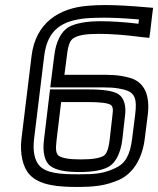

<svg xmlns="http://www.w3.org/2000/svg" viewBox="-20 -705 626 760"><path d="M565 -251C574 -325 554 -382 490 -398C443 -410 416 -409 357 -409H235L245 -486C250 -529 258 -547 273 -555C291 -566 321 -571 371 -571C418 -571 474 -567 543 -558L571 -555L575 -583L583 -651L586 -674L563 -676C495 -682 439 -685 398 -685C371 -685 347 -684 327 -682C213 -673 121 -614 105 -484L65 -156C58 -98 70 -43 97 -14C136 29 211 35 285 35C354 35 398 30 451 7C509 -19 544 -81 553 -156L565 -251ZM515 -251 503 -156C495 -91 476 -57 435 -39C390 -18 357 -15 291 -15C219 -15 164 -19 136 -49C117 -71 109 -106 115 -156L155 -484C168 -588 225 -624 325 -633C344 -634 366 -635 392 -635C427 -635 473 -633 530 -628L528 -611C470 -618 419 -621 377 -621C323 -621 279 -613 252 -598C221 -580 201 -538 195 -486L182 -384L179 -359H204H351C411 -359 431 -360 472 -350C514 -339 523 -314 515 -251ZM414 -151C409 -111 401 -95 390 -88C374 -79 347 -74 300 -74C253 -74 227 -79 213 -88C202 -96 199 -112 204 -151L222 -301H327C379 -301 407 -297 418 -290C426 -284 429 -275 425 -248L414 -151ZM464 -151 475 -248C480 -285 471 -318 449 -332C430 -345 389 -351 333 -351H203H178L175 -326L154 -151C148 -104 156 -64 181 -47C202 -31 242 -24 294 -24C345 -24 387 -31 412 -46C440 -63 458 -103 464 -151Z"/></svg>

Font: Gamestation Text Outline
Style: Italic
Weight: 400
Designer: Jonas Hecksher
Foundry: Jonas Hecksher, Playtypeª, e-types AS
Version: Version 1.003